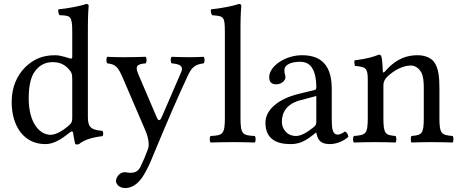

<svg xmlns="http://www.w3.org/2000/svg" viewBox="-20 -718 2324 970"><path d="M334 -50C339 -54 348 -56 349 -49C352 -25 360 10 360 10C368 13 373 12 379 10C401 -8 436 -23 497 -30C503 -36 503 -51 497 -57C433 -62 424 -81 424 -130V-583C424 -648 428 -688 428 -688C428 -695 424 -698 415 -698C390 -688 315 -674 275 -671C273 -663 275 -647 281 -641C284 -641 287 -641 290 -641C334 -638 345 -638 345 -559V-431C345 -424 343 -422 336 -422C332 -422 291 -439 258 -439C192 -439 148 -417 108 -379C65 -336 39 -277 39 -203C39 -80 101 10 209 10C248 10 285 -10 334 -50ZM345 -124C345 -105 343 -97 329 -85C292 -53 260 -37 235 -37C181 -37 125 -96 125 -221C125 -293 139 -333 154 -354C185 -401 227 -404 247 -404C283 -404 308 -391 328 -368C342 -352 345 -345 345 -314Z M710 160C726 132 739 104 751 74C831 -119 876 -222 928 -334C948 -376 962 -392 1009 -398C1015 -404 1015 -425 1009 -431C989 -430 966 -429 938 -429C908 -429 877 -430 847 -431C841 -425 841 -404 847 -398C879 -395 911 -389 895 -353L796 -124C789 -108 780 -105 772 -125L683 -333C665 -375 660 -394 716 -398C722 -404 722 -425 716 -431C679 -430 639 -429 603 -429C569 -429 542 -430 522 -431C516 -425 516 -404 522 -398C562 -393 575 -384 601 -323L714 -60C723 -40 738 6 728 34C716 67 704 95 689 126C678 146 664 155 639 155C625 155 621 152 610 152C581 152 566 182 566 195C566 216 586 232 613 232C634 232 674 224 710 160Z M1116 -122C1116 -39 1105 -34 1044 -31C1038 -25 1038 -4 1044 2C1079 1 1116 0 1156 0C1196 0 1234 1 1267 2C1273 -4 1273 -25 1267 -31C1206 -34 1195 -39 1195 -122V-583C1195 -648 1199 -688 1199 -688C1199 -695 1195 -698 1186 -698C1161 -688 1086 -674 1046 -671C1044 -663 1046 -647 1052 -641C1110 -637 1116 -634 1116 -559Z M1578 -48C1584 -17 1595 10 1645 10C1683 10 1719 -7 1740 -27C1738 -39 1734 -48 1723 -54C1716 -48 1699 -38 1686 -38C1657 -38 1656 -77 1656 -123V-270C1656 -412 1578 -439 1505 -439C1423 -439 1340 -385 1340 -328C1340 -304 1352 -292 1375 -292C1404 -292 1422 -313 1422 -326C1422 -333 1421 -340 1419 -344C1418 -347 1417 -353 1417 -364C1417 -395 1459 -406 1497 -406C1531 -406 1578 -389 1578 -276C1578 -269 1575 -265 1572 -264L1486 -243C1390 -219 1321 -166 1321 -98C1321 -16 1377 10 1447 10C1482 10 1512 2 1556 -32L1576 -48ZM1578 -233V-101C1578 -88 1572 -81 1564 -75C1538 -54 1504 -31 1476 -31C1426 -31 1404 -71 1404 -102C1404 -147 1425 -193 1499 -212Z M1926 -358C1920 -351 1914 -349 1914 -358C1913 -385 1911 -424 1906 -434C1904 -439 1902 -442 1894 -442C1866 -431 1840 -422 1771 -413C1769 -407 1771 -391 1773 -385C1827 -380 1838 -375 1838 -317V-122C1838 -40 1828 -36 1768 -31C1762 -25 1762 -4 1768 2C1798 1 1838 0 1878 0C1918 0 1948 1 1978 2C1984 -4 1984 -25 1978 -31C1927 -36 1917 -40 1917 -122V-286C1917 -307 1926 -319 1934 -328C1972 -365 2017 -387 2056 -387C2076 -387 2097 -374 2109 -351C2119 -331 2121 -304 2121 -274V-122C2121 -40 2111 -36 2059 -31C2054 -25 2054 -4 2059 2C2089 1 2121 0 2161 0C2201 0 2237 1 2267 2C2272 -4 2272 -25 2267 -31C2211 -36 2200 -40 2200 -122V-271C2200 -326 2196 -374 2173 -405C2156 -427 2125 -439 2090 -439C2041 -439 1985 -426 1926 -358Z"/></svg>

Font: Libertinus Serif
Style: Regular
Weight: 400
Designer: Philipp H. Poll, Khaled Hosny
Foundry: Caleb Maclennan
Version: Version 7.050;RELEASE